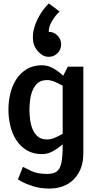

<svg xmlns="http://www.w3.org/2000/svg" viewBox="-20 -887 559 1115"><path d="M254 -422Q221 -422 201 -406Q181 -390 170 -364Q159 -338 155 -308Q151 -278 151 -250Q151 -222 155 -191.5Q159 -161 170 -135Q181 -109 201 -93Q221 -77 254 -77Q274 -77 298 -87Q322 -97 344 -110V-389Q322 -402 298 -412Q274 -422 254 -422ZM113 82Q127 89 162 106Q197 123 254 123Q290 123 309.5 109Q329 95 336.5 58.5Q344 22 344 -45V-49Q318 -26 287.5 -9Q257 8 224 8Q173 8 136 -14Q99 -36 75 -73Q51 -110 40 -156Q29 -202 29 -250Q29 -298 40 -344Q51 -390 75 -427Q99 -464 136 -486Q173 -508 224 -508Q258 -508 289.5 -490Q321 -472 347 -447L374 -500H464V2Q464 68 438.5 114Q413 160 369 184Q325 208 269 208H270H269H268Q213 208 171.5 194.5Q130 181 107 168Q84 155 84 155ZM263 -702Q293 -702 314 -680.5Q335 -659 335 -629Q335 -599 314 -578Q293 -557 263 -557Q234 -557 213 -577Q178 -607 172.5 -648Q167 -689 180.5 -731.5Q194 -774 217.5 -810Q241 -846 264 -867L326 -820Q302 -798 282.5 -765.5Q263 -733 263 -702Z"/></svg>

Font: Epunda Sans SemiBold
Style: Regular
Weight: 600
Designer: Simon Atzbach
Foundry: typofactur
Version: Version 2.204; ttfautohint (v1.8.4.7-5d5b)